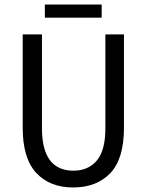

<svg xmlns="http://www.w3.org/2000/svg" viewBox="-20 -806 640 838"><path d="M175.8 -729V-786.1H423.8V-729ZM79.1 -248V-655.8H163.1V-246.1Q163.1 -61 300.8 -61Q364.7 -61 402.3 -105Q439.9 -148.9 439.9 -246.1V-655.8H521V-248Q521 -113.3 461.9 -50.8Q402.8 11.7 300.3 12.2Q198.2 12.7 138.7 -50.8Q79.1 -114.3 79.1 -248Z"/></svg>

Font: SourceCodePro-Regular
Style: Regular
Weight: 400
Monospace: yes
Designer: Paul D. Hunt
Foundry: Adobe Systems Incorporated
Version: Version 1.009;PS 1.000;hotconv 1.0.70;makeotf.lib2.5.5900